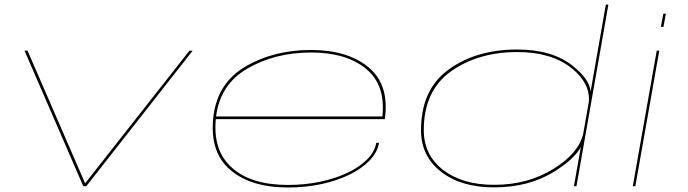

<svg xmlns="http://www.w3.org/2000/svg" viewBox="-20 -805 2976 830"><path d="M340 0 86 -586H99L348 -12.5L799 -586H813L353 0Z M1225 5.5Q1064 5.5 975 -71Q886 -147.5 902 -296.5Q918 -445 1040.5 -517Q1163 -589 1325 -589Q1479.5 -589 1570.2 -516.5Q1661 -444 1645 -302Q1644 -293 1643.5 -290H913Q900 -154.5 981.5 -81Q1064.5 -5.5 1224.5 -5.5Q1297.5 -5.5 1363.2 -19.2Q1429 -33 1481.5 -57.8Q1534 -82.5 1567 -115.8Q1600 -149 1606.5 -187.5H1618.5Q1611.5 -146.5 1578 -111.5Q1544.5 -76.5 1491 -50.2Q1437.5 -24 1369.5 -9.2Q1301.5 5.5 1225 5.5ZM914 -301.5H1633Q1647.5 -437.5 1563 -507Q1477 -578 1325.5 -578Q1168 -578 1048.5 -508Q931.5 -439.5 914 -301.5Z M2461 0 2490 -164 2491 -170Q2466 -120.5 2379 -65Q2268.5 5 2115.5 5Q1973.5 5 1886.8 -62.5Q1800 -130 1800 -242Q1800 -418 1919.5 -504.5Q2039 -591 2215.5 -591Q2367 -591 2455 -521Q2529.5 -462 2533 -409L2599 -785H2610L2472 0ZM2501.5 -228.5 2525.5 -365Q2532 -445 2451.5 -510Q2364 -580 2217 -580Q2047 -580 1929.5 -496.5Q1812 -413 1812 -242Q1812 -135 1895.5 -70.5Q1979 -6 2116 -6Q2263 -6 2375 -76.5Q2483 -144 2501.5 -228.5Z M2715.5 0 2819 -586H2830L2726.5 0ZM2847.5 -746H2858.5L2848 -688.5H2837Z"/></svg>

Font: Anybody UltraExpanded Thin
Style: Italic
Weight: 100
Width: 9
Italic angle: -10°
Designer: Tyler Finck
Foundry: Etcetera Type Company
Version: Version 1.010; ttfautohint (v1.8.3) -l 8 -r 50 -G 200 -x 14 